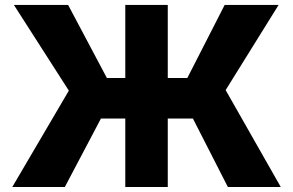

<svg xmlns="http://www.w3.org/2000/svg" viewBox="-20 -747 1171 767"><path d="M255 -384.9 35.5 -727.3H252.1L407 -435.4H480.5V-727.3H650.2V-435.4H728.3L877.5 -727.3H1093L881.4 -387.1L1101.6 0H890.3L750.7 -273.4H650.2V0H480.5V-273.4H383.2L239 0H29.1Z"/></svg>

Font: Inter P Extra Bold
Style: Regular
Weight: 800
Designer: Rasmus Andersson
Foundry: rsms
Version: Version 3.018;git-588b23468